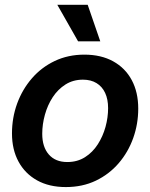

<svg xmlns="http://www.w3.org/2000/svg" viewBox="-20 -758 619 790"><path d="M251 11.7Q182.1 11.7 132.6 -15.9Q83 -43.5 56.2 -93Q29.3 -142.6 29.3 -209Q29.3 -273.4 50.5 -331.8Q71.8 -390.1 111.1 -435.5Q150.4 -481 205.3 -507.1Q260.3 -533.2 327.1 -533.2Q396 -533.2 445.8 -505.6Q495.6 -478 522.2 -428.2Q548.8 -378.4 548.8 -311Q548.8 -248 528.1 -189.9Q507.3 -131.8 468.3 -86.4Q429.2 -41 374.3 -14.6Q319.3 11.7 251 11.7ZM256.8 -91.3Q298.3 -91.3 329.8 -111.3Q361.3 -131.3 382.3 -164.1Q403.3 -196.8 414.1 -235.8Q424.8 -274.9 424.8 -313Q424.8 -349.6 412.6 -375.7Q400.4 -401.9 377.2 -416Q354 -430.2 321.3 -430.2Q280.8 -430.2 249.5 -410.4Q218.3 -390.6 197 -358.2Q175.8 -325.7 164.8 -286.1Q153.8 -246.6 153.8 -207.5Q153.8 -153.3 180.9 -122.3Q208 -91.3 256.8 -91.3ZM301.3 -587.9 215.8 -738.3H340.8L392.6 -587.9Z"/></svg>

Font: Inter 28pt SemiBold
Style: Italic
Weight: 600
Italic angle: -9.3988°
Designer: Rasmus Andersson
Foundry: rsms
Version: Version 4.001;git-66647c0bb